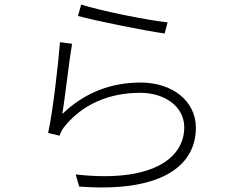

<svg xmlns="http://www.w3.org/2000/svg" viewBox="-20 -792 1040 842"><path d="M336 -772 322 -722C398 -701 611 -658 702 -645L715 -694C626 -703 416 -746 336 -772ZM296 -600 243 -607C236 -514 211 -296 191 -209L241 -197C246 -210 253 -227 267 -242C341 -331 453 -385 595 -385C706 -385 788 -322 788 -234C788 -92 636 10 312 -27L327 26C673 53 839 -56 839 -232C839 -348 737 -430 597 -430C468 -430 352 -387 253 -292C265 -360 283 -525 296 -600Z"/></svg>

Font: Noto Sans HK Light
Style: Regular
Weight: 300
Designer: Ryoko NISHIZUKA 西塚涼子 (kana, bopomofo & ideographs); Paul D. Hunt (Latin, Greek & Cyrillic); Sandoll Communications 산돌커뮤니
Foundry: Adobe
Version: Version 2.004;hotconv 1.0.118;makeotfexe 2.5.65603